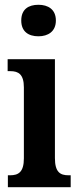

<svg xmlns="http://www.w3.org/2000/svg" viewBox="-20 -784 331 804"><path d="M141 -632C181 -632 214 -652 214 -698C214 -745 181 -764 141 -764C99 -764 69 -745 69 -698C69 -652 99 -632 141 -632ZM13 0H276V-50H267C232 -50 210 -63 210 -122V-536H12V-486H24C57 -486 80 -473 80 -418V-121C80 -63 57 -50 22 -50H13Z"/></svg>

Font: Noto Serif Georgian ExtraCondensed Bold
Style: Regular
Weight: 700
Width: 2
Designer: Monotype Design Team, Akaki Razmadze
Foundry: Google LLC
Version: Version 2.003